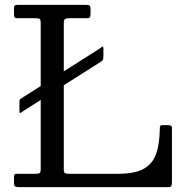

<svg xmlns="http://www.w3.org/2000/svg" viewBox="-20 -770 768 790"><path d="M72 -368Q65.5 -364 62.8 -361.5Q60 -359 60 -347.5V-317Q60 -302 63.8 -305Q67.5 -308 75 -312.5L394 -515.5Q402 -520.5 403.8 -524.5Q405.5 -528.5 405.5 -541.5V-566Q405.5 -581.5 401 -578Q396.5 -574.5 389 -569.5ZM126.5 -695Q139.5 -695 143.5 -691.8Q147.5 -688.5 147.5 -676V-75Q147.5 -61 143 -58Q138.5 -55 124 -55H50Q41.5 -55 39.5 -51.5Q37.5 -48 37.5 -39V-18Q37.5 -5.5 42.5 -2.8Q47.5 0 59 0H668Q682 0 684.8 -4.5Q687.5 -9 687.5 -23V-241Q687.5 -251 683.2 -253Q679 -255 669 -255H648Q641 -255 639.2 -251.5Q637.5 -248 637.5 -241Q637 -178 622.2 -136.8Q607.5 -95.5 571 -75.2Q534.5 -55 467.5 -55H263.5Q252.5 -55 247.5 -57.5Q242.5 -60 242.5 -71V-675.5Q242.5 -688 247.2 -691.5Q252 -695 263 -695H335Q345 -695 348.8 -698Q352.5 -701 352.5 -712V-733Q352.5 -745 348.2 -747.5Q344 -750 332 -750H54Q44.5 -750 41 -747.5Q37.5 -745 37.5 -735.5V-712Q37.5 -701.5 40.5 -698.2Q43.5 -695 53 -695Z"/></svg>

Font: Besley
Style: Regular
Weight: 400
Designer: Owen Earl
Foundry: indestructible type*
Version: Version 4.000